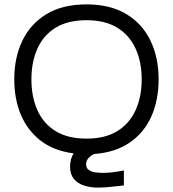

<svg xmlns="http://www.w3.org/2000/svg" viewBox="-20 -692 787 874"><path d="M374 -61Q459 -61 514.5 -95.5Q570 -130 597.5 -191Q625 -252 625 -331Q625 -409 597.5 -470Q570 -531 514.5 -565.5Q459 -600 374 -600Q288 -600 232.5 -565.5Q177 -531 150 -470Q123 -409 123 -331Q123 -252 150 -191Q177 -130 232.5 -95.5Q288 -61 374 -61ZM544 84V152Q521 154 489.5 158Q458 162 426 162Q391 162 362 152.5Q333 143 316 122Q299 101 299 67Q299 49 303 34Q307 19 315 6Q226 -5 166 -51Q106 -97 75.5 -168.5Q45 -240 45 -331Q45 -430 82 -507Q119 -584 192 -628Q265 -672 374 -672Q482 -672 555 -628Q628 -584 665 -507Q702 -430 702 -331Q702 -236 669 -162Q636 -88 570.5 -43Q505 2 408 9Q388 20 380 31Q372 42 372 56Q372 73 384 81.5Q396 90 413.5 92.5Q431 95 448 95Q467 95 489.5 92.5Q512 90 544 84Z"/></svg>

Font: Nata Sans
Style: Regular
Weight: 400
Designer: Daniel Uzquiano Cruz
Version: Version 1.001